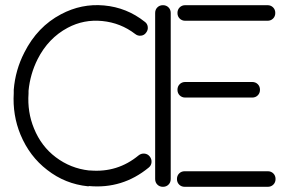

<svg xmlns="http://www.w3.org/2000/svg" viewBox="-20 -689 1130 740"><path d="M322 28 323 29H319Q231 20 162 -34Q94 -86 59 -170Q28 -245 33 -330V-343Q39 -419 74 -487Q124 -586 215 -634Q294 -676 381 -668Q469 -660 538 -605Q548 -598 549.5 -585.5Q551 -573 543 -563Q536 -553 523.5 -551.5Q511 -550 501 -558Q445 -601 374 -608Q303 -615 241 -582Q166 -542 125 -461Q96 -403 90 -339V-329Q85 -257 111 -194Q139 -125 195 -83Q252 -40 323 -32H327Q433 -23 514 -90Q524 -98 536.5 -97Q549 -96 557 -86Q565 -76 564 -63.5Q563 -51 553 -43Q452 40 322 28ZM694 -313Q681 -313 672.5 -321.5Q664 -330 664 -343Q664 -356 672.5 -364.5Q681 -373 694 -373H952Q965 -373 973.5 -364.5Q982 -356 982 -343Q982 -330 973.5 -321.5Q965 -313 952 -313ZM692 31Q679 31 670.5 22.5Q662 14 662 1Q662 -12 670.5 -20.5Q679 -29 692 -29H1012Q1025 -29 1033.5 -20.5Q1042 -12 1042 1Q1042 14 1033.5 22.5Q1025 31 1012 31ZM578 -639Q578 -652 586.5 -660.5Q595 -669 608 -669Q621 -669 629.5 -660.5Q638 -652 638 -639V1Q638 14 629.5 22.5Q621 31 608 31Q595 31 586.5 22.5Q578 14 578 1ZM1011 -669Q1024 -669 1032.5 -660.5Q1041 -652 1041 -639Q1041 -626 1032.5 -617.5Q1024 -609 1011 -609H694Q681 -609 672.5 -617.5Q664 -626 664 -639Q664 -652 672.5 -660.5Q681 -669 694 -669Z"/></svg>

Font: Beon
Style: Medium
Weight: 500
Designer: BSozoo
Foundry: BSozoo
Version: Version 001.000